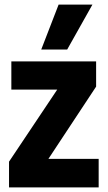

<svg xmlns="http://www.w3.org/2000/svg" viewBox="-20 -809 465 829"><path d="M19 0V-111L227 -422H29V-544H395V-435L189 -123H406V0ZM158 -595 233 -789H379L270 -595Z"/></svg>

Font: Georama SemiCondensed
Style: Bold
Weight: 700
Width: 4
Designer: Jean-Baptiste Levee
Foundry: Production Type
Version: Version 1.000